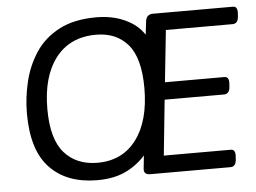

<svg xmlns="http://www.w3.org/2000/svg" viewBox="-51 -771 1123 842"><g transform="rotate(-5 511.0 -350.0)"><path d="M345 6Q212 6 137 -71.5Q62 -149 62 -312Q62 -381 78.5 -450.5Q95 -520 133 -578Q171 -636 237 -671Q303 -706 402 -706Q472 -706 527.5 -680.5Q583 -655 611 -611L618 -670Q622 -700 651 -700H1003Q1023 -700 1022 -672L1021 -657Q1020 -639 1013 -631.5Q1006 -624 995 -624H701L677 -396H939Q959 -396 958 -368L957 -353Q956 -335 949 -327.5Q942 -320 931 -320H669L644 -76H939Q959 -76 958 -48L957 -33Q956 -15 949 -7.5Q942 0 931 0H578Q548 0 551 -27L557 -84Q517 -40 466 -17Q415 6 345 6ZM352 -70Q462 -70 523.5 -152.5Q585 -235 585 -379Q585 -511 534 -570.5Q483 -630 394 -630Q279 -630 216 -548.5Q153 -467 153 -324Q153 -191 206.5 -130.5Q260 -70 352 -70Z"/></g></svg>

Font: Asap
Style: Italic
Weight: 400
Italic angle: -6°
Designer: Pablo Cosgaya
Foundry: Omnibus-Type
Version: Version 3.001; ttfautohint (v1.8.3)